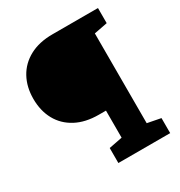

<svg xmlns="http://www.w3.org/2000/svg" viewBox="-168 -828 886 945"><g transform="rotate(-30 275.0 -355.5)"><path d="M231 0V-85.4L307.1 -100.1V-253.9H266.6Q190.9 -253.9 137 -282.7Q83 -311.5 54.7 -363Q26.4 -414.6 26.4 -482.4Q26.4 -549.8 54.7 -601.3Q83 -652.8 137 -681.9Q190.9 -710.9 266.6 -710.9H525.4V-625L449.7 -610.4V-100.1L525.4 -85.4V0Z"/></g></svg>

Font: Roboto Slab
Style: Bold
Weight: 700
Designer: Google
Version: Version 2.000; ttfautohint (v1.8.1.43-b0c9)